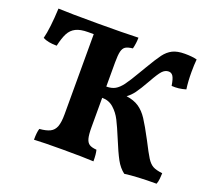

<svg xmlns="http://www.w3.org/2000/svg" viewBox="-118 -834 1093 995"><g transform="rotate(20 428.5 -337.0)"><path d="M842 -61Q842 -50 840 -30.5Q838 -11 833 0Q724 0 658 9Q630 -12 610.5 -48Q591 -84 564 -150Q540 -208 523 -241.5Q506 -275 479.5 -298.5Q453 -322 416 -322V-160Q416 -119 421.5 -98.5Q427 -78 440 -69.5Q453 -61 480 -59Q486 -37 486 3Q431 0 316 0Q209 0 158 3Q158 -39 165 -59Q202 -62 223 -72.5Q244 -83 253 -107Q262 -131 262 -175V-617H231Q189 -617 164 -604.5Q139 -592 125.5 -566Q112 -540 102 -495Q53 -495 25 -510Q40 -568 45 -679Q103 -676 264 -676Q407 -676 486 -679Q486 -649 478 -617Q451 -614 438.5 -606Q426 -598 421 -578Q416 -558 416 -517V-384Q445 -384 464.5 -395Q484 -406 503 -431.5Q522 -457 554 -512L573 -544Q609 -605 628.5 -631Q648 -657 673.5 -670Q699 -683 741 -683Q782 -683 808 -676Q805 -645 805 -606Q805 -554 811 -512Q771 -500 733 -503Q727 -541 718 -554.5Q709 -568 694 -568Q674 -568 658.5 -551Q643 -534 617 -487Q587 -434 569.5 -410.5Q552 -387 532 -373Q574 -367 601.5 -348.5Q629 -330 651 -296.5Q673 -263 709 -195Q740 -134 755.5 -109.5Q771 -85 789 -75Q807 -65 842 -61Z"/></g></svg>

Font: Vollkorn SC
Style: Bold
Weight: 700
Designer: Friedrich Althausen
Foundry: Friedrich Althausen
Version: Version 4.015